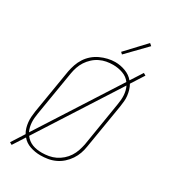

<svg xmlns="http://www.w3.org/2000/svg" viewBox="-238 -1072 1076 1224"><g transform="rotate(30 300.0 -460.0)"><path d="M54 42 37 32 97 -62Q87 -79 81.5 -98Q76 -117 74 -137Q72 -157 73.5 -177.5Q75 -198 78 -218L132 -544Q137 -570 146 -596.5Q155 -623 170.5 -647Q186 -671 208 -690Q230 -709 256 -721Q282 -733 309.5 -739.5Q337 -746 363 -746Q402 -746 439 -732Q476 -718 499 -690L555 -777L572 -767L512 -673Q522 -656 527.5 -637Q533 -618 535.5 -598Q538 -578 536 -557.5Q534 -537 531 -517L477 -191Q473 -164 464 -138Q455 -112 439 -88Q423 -64 401 -44.5Q379 -25 353 -13Q327 -1 299.5 3.5Q272 8 246 8Q206 8 169.5 -4.5Q133 -17 110 -45ZM110 -83 487 -671Q467 -699 432.5 -711.5Q398 -724 360 -724Q336 -724 311.5 -719.5Q287 -715 263.5 -703.5Q240 -692 220.5 -674Q201 -656 187 -634.5Q173 -613 165 -589Q157 -565 153 -541L99 -215Q96 -198 94.5 -180.5Q93 -163 94 -146.5Q95 -130 99 -113.5Q103 -97 110 -83ZM246 -11Q270 -11 295.5 -15.5Q321 -20 344 -31Q367 -42 387.5 -60Q408 -78 422 -100Q436 -122 444 -146Q452 -170 457 -194L510 -520Q513 -537 514.5 -554.5Q516 -572 515 -588.5Q514 -605 510 -621.5Q506 -638 499 -652L122 -64Q132 -50 145.5 -39.5Q159 -29 175.5 -22.5Q192 -16 210 -13.5Q228 -11 246 -11ZM375 -809 362 -821 494 -962 510 -948Z"/></g></svg>

Font: Iosevka Etoile Thin Oblique
Style: Regular
Weight: 100
Italic angle: -9°
Designer: Belleve Invis
Foundry: Belleve Invis
Version: Version 15.5.2; ttfautohint (v1.8.4)